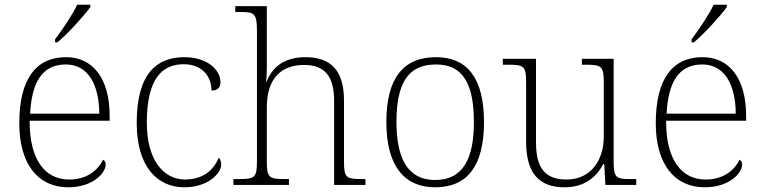

<svg xmlns="http://www.w3.org/2000/svg" viewBox="-20 -786 3244 816"><path d="M214 -619V-606H224C268 -642 339 -721 364 -756V-766H308C287 -721 243 -657 214 -619ZM270 10C375 10 429 -51 429 -86C429 -97 425 -103 418 -107C395 -61 349 -23 274 -23C172 -23 105 -106 106 -273H446V-294C446 -452 375 -543 261 -543C133 -543 62 -451 62 -262C62 -88 142 10 270 10ZM402 -303H108C115 -432 156 -512 260 -512C354 -512 401 -427 402 -303Z M763 10C865 10 920 -50 920 -86C920 -99 917 -108 910 -116C888 -65 847 -24 767 -23C674 -23 604 -107 604 -264C604 -451 668 -513 761 -513C842 -513 879 -458 879 -401C903 -401 917 -413 917 -435C917 -495 854 -543 764 -543C648 -543 561 -476 561 -263C561 -76 650 10 763 10Z M972 0H1208V-25H1192C1125 -25 1114 -30 1114 -97V-331C1114 -452 1175 -510 1272 -510C1362 -510 1400 -460 1400 -357V0H1533V-25H1519C1452 -25 1442 -30 1442 -98V-359C1442 -489 1384 -543 1278 -543C1180 -543 1134 -493 1113 -439H1111C1112 -449 1114 -473 1114 -494V-760H980V-735H1002C1058 -735 1072 -730 1072 -659V-98C1072 -30 1061 -25 994 -25H972Z M1829 10C1965 10 2037 -79 2037 -267C2037 -458 1963 -543 1833 -543C1694 -543 1622 -454 1622 -267C1622 -79 1700 10 1829 10ZM1829 -21C1714 -21 1665 -111 1665 -267C1665 -430 1712 -512 1833 -512C1945 -512 1994 -434 1994 -267C1994 -116 1951 -21 1829 -21Z M2379 10C2463 10 2514 -32 2544 -89H2548L2553 0H2684V-25H2658C2601 -25 2588 -30 2588 -97V-536H2453V-511H2468C2535 -511 2546 -506 2546 -438V-205C2546 -107 2493 -23 2387 -23C2283 -23 2258 -90 2258 -183V-536H2117V-511H2138C2205 -511 2216 -506 2216 -439V-184C2216 -51 2270 10 2379 10Z M2919 -619V-606H2929C2973 -642 3044 -721 3069 -756V-766H3013C2992 -721 2948 -657 2919 -619ZM2975 10C3080 10 3134 -51 3134 -86C3134 -97 3130 -103 3123 -107C3100 -61 3054 -23 2979 -23C2877 -23 2810 -106 2811 -273H3151V-294C3151 -452 3080 -543 2966 -543C2838 -543 2767 -451 2767 -262C2767 -88 2847 10 2975 10ZM3107 -303H2813C2820 -432 2861 -512 2965 -512C3059 -512 3106 -427 3107 -303Z"/></svg>

Font: Noto Serif Telugu ExtraLight
Style: Regular
Weight: 200
Designer: Jelle Bosma - Monotype Design Team
Foundry: Monotype Imaging Inc.
Version: Version 2.005